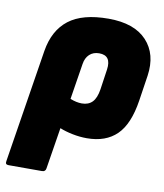

<svg xmlns="http://www.w3.org/2000/svg" viewBox="-96 -578 709 828"><g transform="rotate(10 259.0 -163.5)"><path d="M-3 185Q-18 185 -15 170L64 -327Q79 -419 139 -465.5Q199 -512 313 -512Q426 -512 480.5 -453.5Q535 -395 521 -299L504 -187Q488 -82 440 -35Q392 12 309 12Q278 12 246 5.5Q214 -1 190 -11L161 170Q159 185 144 185ZM236 -300 211 -143Q238 -132 262 -132Q291 -132 308 -149.5Q325 -167 331 -206L344 -295Q353 -358 299 -358Q273 -358 256.5 -342.5Q240 -327 236 -300Z"/></g></svg>

Font: Sofia Sans ExtraBlack
Style: Italic
Weight: 1000
Italic angle: -9°
Designer: Botio Nikoltchev, Ani Petrova
Foundry: lettersoup
Version: Version 4.100; ttfautohint (v1.8.4.7-5d5b)